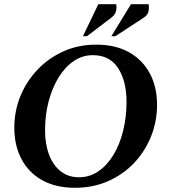

<svg xmlns="http://www.w3.org/2000/svg" viewBox="-20 -882 814 912"><path d="M336 10Q245 10 180.5 -26Q116 -62 82 -126.5Q48 -191 48 -275Q48 -356 77.5 -427Q107 -498 160 -553Q213 -608 283.5 -639Q354 -670 437 -670Q528 -670 592.5 -634Q657 -598 691.5 -533.5Q726 -469 726 -385Q726 -305 697.5 -234Q669 -163 617 -108Q565 -53 493.5 -21.5Q422 10 336 10ZM355 -40Q406 -40 447.5 -68.5Q489 -97 519 -146.5Q549 -196 565 -261Q581 -326 581 -398Q581 -497 541 -558.5Q501 -620 421 -620Q372 -620 330.5 -592Q289 -564 258.5 -514.5Q228 -465 211 -400.5Q194 -336 194 -263Q194 -198 213 -147.5Q232 -97 268 -68.5Q304 -40 355 -40ZM374 -710 447 -862H532Q535 -846 531 -829Q527 -812 510 -799L393 -710ZM509 -710 602 -862H686Q689 -846 685.5 -828.5Q682 -811 664 -799L528 -710Z"/></svg>

Font: Spectral
Style: Bold Italic
Weight: 700
Italic angle: -10°
Designer: Jean-Baptiste Levee
Foundry: Production Type
Version: Version 2.001